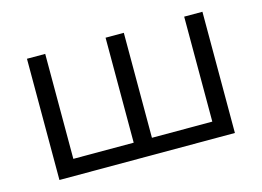

<svg xmlns="http://www.w3.org/2000/svg" viewBox="-73 -613 1011 742"><g transform="rotate(-15 433.0 -242.5)"><path d="M82 0V-485H155V-65H396.5V-485H469.5V-65H711V-485H784V0Z"/></g></svg>

Font: Geologica Cursive ExtraLight
Style: Regular
Weight: 250
Designer: Sindre Bremnes, Frode Helland
Foundry: Monokrom Skriftforlag AS
Version: Version 1.010;gftools[0.9.28]